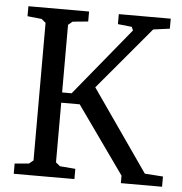

<svg xmlns="http://www.w3.org/2000/svg" viewBox="-50 -719 726 766"><g transform="rotate(5 313.5 -335.5)"><path d="M33 0V-41L90 -46L107 -60V-611L90 -625L33 -631V-671H276V-631L214 -625L197 -611V-340H235L457 -611L451 -625L395 -631V-671H603V-631L537 -622L327 -372L554 -46L627 -41V0H462V-30L271 -299H197V-60L214 -46L276 -41V0Z"/></g></svg>

Font: Khartiya
Style: Regular
Weight: 500
Version: Version 1.0.1